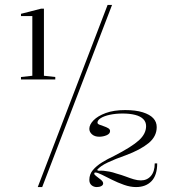

<svg xmlns="http://www.w3.org/2000/svg" viewBox="-20 -743 722 778"><path d="M65 -421V-431L111 -436V-678H65V-687L147 -708H158V-436L204 -431V-421ZM372 15Q360 15 351 7.5Q342 0 342 -14Q342 -37 356.5 -54Q371 -71 393.5 -85Q416 -99 442 -111Q514 -148 543 -174.5Q572 -201 572 -232Q572 -249 560.5 -260.5Q549 -272 527.5 -277.5Q506 -283 477 -283Q449 -283 425.5 -278Q402 -273 388.5 -264.5Q375 -256 375 -246Q375 -241 382.5 -238Q390 -235 400.5 -231.5Q411 -228 418.5 -223.5Q426 -219 426 -212Q426 -201 412 -195Q398 -189 382 -189Q364 -189 353 -198.5Q342 -208 342 -221Q342 -238 359 -255.5Q376 -273 408.5 -285Q441 -297 487 -297Q530 -297 558.5 -288Q587 -279 601 -264Q615 -249 615 -228Q615 -190 582 -163Q549 -136 490 -114Q447 -99 416.5 -84.5Q386 -70 373 -54L380 -51Q389 -52 400 -51Q411 -50 424 -47.5Q437 -45 451 -40Q473 -34 490 -27.5Q507 -21 522 -16.5Q537 -12 551 -12Q576 -12 591.5 -30Q607 -48 607 -81H617Q617 -33 594 -9Q571 15 531 15Q508 15 482.5 6Q457 -3 434 -14.5Q411 -26 393 -35Q375 -44 366 -44Q362 -44 362 -39Q362 -35 371 -28.5Q380 -22 389 -14.5Q398 -7 398 0Q398 7 390.5 11Q383 15 372 15ZM133 15 416 -723H434L151 15Z"/></svg>

Font: Kalnia SemiExpanded Light
Style: Regular
Weight: 300
Width: 6
Designer: Frida Medrano
Foundry: Frida Medrano
Version: Version 1.105